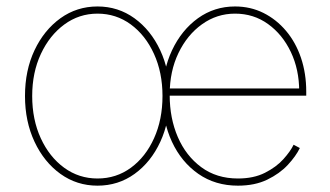

<svg xmlns="http://www.w3.org/2000/svg" viewBox="-20 -569 1032 600"><path d="M284.7 11.2Q220.2 11.2 168.9 -25.6Q117.7 -62.5 87.9 -126Q58.1 -189.5 58.1 -269Q58.1 -349.1 87.9 -412.1Q117.7 -475.1 168.9 -512Q220.2 -548.8 284.7 -548.8Q349.1 -548.8 400.1 -512Q451.2 -475.1 480.7 -411.9Q510.3 -348.6 510.3 -269Q510.3 -189.5 481 -126Q451.7 -62.5 400.6 -25.6Q349.6 11.2 284.7 11.2ZM284.7 -11.2Q343.3 -11.2 389.2 -44.9Q435.1 -78.6 461.4 -137Q487.8 -195.3 487.8 -269Q487.8 -342.3 461.2 -400.6Q434.6 -459 388.7 -492.7Q342.8 -526.4 284.7 -526.4Q227.1 -526.4 180.9 -492.4Q134.8 -458.5 107.7 -400.4Q80.6 -342.3 80.6 -269Q80.6 -195.3 107.4 -137Q134.3 -78.6 180.4 -44.9Q226.6 -11.2 284.7 -11.2ZM723.6 11.2Q652.8 11.2 599.9 -25.6Q546.9 -62.5 517.3 -126Q487.8 -189.5 487.8 -269Q487.8 -348.6 517.6 -411.9Q547.4 -475.1 598.6 -512Q649.9 -548.8 714.4 -548.8Q762.7 -548.8 803.2 -528.6Q843.8 -508.3 874 -472.4Q904.3 -436.5 920.7 -387.9Q937 -339.4 937 -282.7V-270H499.5V-292.5H924.3L915 -283.7Q915 -351.6 888.9 -406.5Q862.8 -461.4 817.6 -493.9Q772.5 -526.4 714.4 -526.4Q657.7 -526.4 611.3 -493.2Q564.9 -460 537.6 -403.1Q510.3 -346.2 510.3 -274.4V-271.5Q510.3 -199.7 535.6 -140.9Q561 -82 608.9 -46.6Q656.7 -11.2 723.6 -11.2Q772.9 -11.2 808.1 -29.1Q843.3 -46.9 865.5 -71.5Q887.7 -96.2 897.5 -116.7L917 -106.4Q904.8 -81.1 879.4 -53.7Q854 -26.4 815.2 -7.6Q776.4 11.2 723.6 11.2Z"/></svg>

Font: Inter 17pt Thin
Style: Regular
Weight: 250
Version: Version 4.001;git-66647c0bb